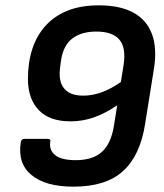

<svg xmlns="http://www.w3.org/2000/svg" viewBox="-20 -687 616 719"><path d="M255.3 12Q150.1 12 97.5 -31.9Q45 -75.7 58 -155.2Q60 -166.9 71 -166.9H158.2Q170.6 -166.9 168.2 -155.2Q163.3 -125.3 186.5 -106.2Q209.8 -87.2 263.7 -87.2Q327.5 -87.2 361.6 -118.3Q395.6 -149.3 406.3 -213.9L418.9 -292.6Q372.2 -261.3 330.5 -247Q288.9 -232.6 244.2 -232.6Q165.2 -232.6 124.9 -274.9Q84.6 -317.2 84.6 -391.9Q84.6 -453.3 101.1 -503.8Q117.6 -554.4 151 -591Q184.4 -627.7 233.9 -647.4Q283.5 -667 350.2 -667Q429.7 -667 479.7 -639.6Q529.6 -612.3 549.2 -559.1Q568.9 -505.8 556.2 -428L523.3 -222.3Q504.9 -104.5 440.6 -46.2Q376.4 12 255.3 12ZM291.4 -328.8Q325.9 -328.8 360.7 -341.4Q395.4 -354 432.6 -379.9L442.9 -444.2Q452.5 -508.7 426.9 -538.8Q401.3 -568.8 340.5 -568.8Q283.3 -568.8 249.1 -541.4Q214.9 -514 207.6 -454L204.3 -428Q200.9 -398.5 208.6 -376.2Q216.3 -354 236.7 -341.4Q257.2 -328.8 291.4 -328.8Z"/></svg>

Font: Sofia Sans Hairline
Style: Italic
Weight: 1
Italic angle: -9°
Designer: Botio Nikoltchev, Ani Petrova
Foundry: lettersoup
Version: Version 4.102